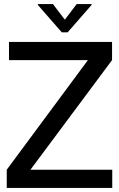

<svg xmlns="http://www.w3.org/2000/svg" viewBox="-20 -919 582 939"><path d="M528 -625 129 -89H529V0H13V-89L410 -625H24V-714H528ZM428 -895 311 -761H282L165 -895V-899H239L296 -824H298L355 -899H428Z"/></svg>

Font: Non Bureau
Style: Regular
Weight: 400
Designer: Jona Saucedo
Foundry: Non Foundry
Version: Version 1.000; ttfautohint (v1.8.4)